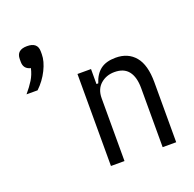

<svg xmlns="http://www.w3.org/2000/svg" viewBox="-130 -878 1021 1012"><g transform="rotate(-20 380.5 -372.5)"><path d="M124 -745Q183 -745 183 -694V-678Q183 -639 159.5 -591.5Q136 -544 97 -507H35Q62 -539 79 -566.5Q96 -594 104 -629Q65 -638 65 -678V-694Q65 -745 124 -745ZM324 0V-516H400V-432H410Q425 -480 456.5 -504Q488 -528 542 -528Q611 -528 650.5 -481Q690 -434 690 -336V0H614V-331Q614 -393 588.5 -426Q563 -459 510 -459Q464 -459 432 -431Q400 -403 400 -352V0Z"/></g></svg>

Font: IBM Plex Sans Condensed
Style: Regular
Weight: 400
Width: 3
Designer: Mike Abbink, Paul van der Laan, Pieter van Rosmalen
Foundry: Bold Monday
Version: Version 1.1